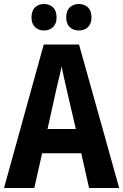

<svg xmlns="http://www.w3.org/2000/svg" viewBox="-20 -937 614 957"><path d="M424 0 385 -173H190L151 0H0L198 -715H374L574 0ZM314 -483Q306 -517 299.5 -547Q293 -577 287 -606Q284 -589 278.5 -566Q273 -543 267.5 -520.5Q262 -498 259 -484L217 -294H358ZM137 -850Q137 -883 154.5 -900Q172 -917 199 -917Q227 -917 244.5 -900Q262 -883 262 -850Q262 -819 244.5 -802Q227 -785 199 -785Q172 -785 154.5 -802Q137 -819 137 -850ZM310 -850Q310 -883 327.5 -900Q345 -917 373 -917Q401 -917 418.5 -900Q436 -883 436 -850Q436 -819 418.5 -802Q401 -785 373 -785Q345 -785 327.5 -802Q310 -819 310 -850Z"/></svg>

Font: Noto Sans Gurmukhi UI Condensed
Style: Bold
Weight: 700
Width: 3
Designer: Jelle Bosma - Monotype Design Team
Foundry: Monotype Imaging Inc.
Version: Version 2.004; ttfautohint (v1.8.4.7-5d5b)